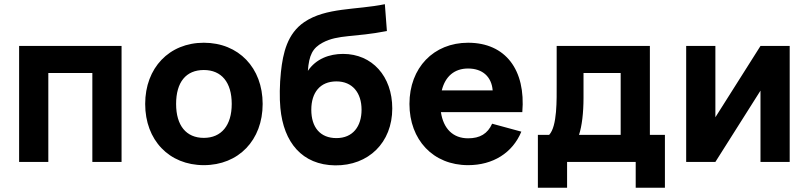

<svg xmlns="http://www.w3.org/2000/svg" viewBox="-20 -754 3767 894"><path d="M205 0V-414H410V0H546V-540H69V0Z M929 15C1091 15 1203 -101.5 1203 -270C1203 -438.5 1091 -555 929 -555C768 -555 656 -438 656 -270C656 -101.5 767.5 15 929 15ZM929 -112C847 -112 800 -169.5 800 -270C800 -371.5 846 -428 929 -428C1011.5 -428 1059 -370.5 1059 -270C1059 -170.5 1011 -112 929 -112Z M1540.5 16C1695.5 17.5 1806.5 -89.5 1806.5 -249C1806.5 -399 1712.5 -503 1577.5 -503C1513 -503 1451.5 -480 1413.5 -424C1419 -497 1435 -530 1482.5 -555.5C1555 -594 1628.5 -579.5 1781.5 -609.5L1772 -734.5C1638.5 -707 1498 -720 1396.5 -651C1318 -597.5 1297.5 -507.5 1288 -418.5C1282 -362.5 1281 -296.5 1285.5 -251C1300.5 -90.5 1387 14 1540.5 16ZM1546.5 -111C1471 -111 1429.5 -161 1429.5 -243C1429.5 -322.5 1470 -375 1546.5 -375C1620.5 -375 1663.5 -322.5 1663.5 -243C1663.5 -165.5 1623 -111 1546.5 -111Z M2159.5 -110C2089.5 -110 2044.5 -154.5 2033 -232H2412C2428.5 -428 2334.5 -555 2159.5 -555C1999.5 -555 1886.5 -439 1886.5 -270C1886.5 -103 1996.5 15 2159.5 15C2275.5 15 2366.5 -42 2407.5 -141L2271.5 -178C2250.5 -131.5 2215 -110 2159.5 -110ZM2037 -333C2053 -398 2095.5 -435 2159.5 -435C2226.5 -435 2269 -397 2274 -333Z M2484.5 120H2620.5V0H2940V120H3076V-126H3006V-540H2572V-363.5C2572 -290 2575 -166.5 2537 -126H2484.5ZM2676 -126C2689.5 -166.5 2697 -228.5 2697 -299V-414H2870V-126Z M3521 -540 3311 -208V-540H3175V0H3311L3521 -332V0H3657V-540Z"/></svg>

Font: Vela Sans ExtBd
Style: Regular
Weight: 800
Designer: Principal design: Mikhail Sharanda - project Manrope.
Design modification: Ravid Balaliev
Foundry: Mikhail Sharanda
Version: Version 1.001